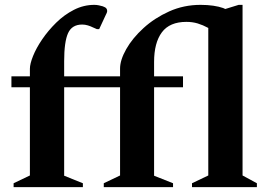

<svg xmlns="http://www.w3.org/2000/svg" viewBox="-20 -770 1107 790"><path d="M36 0V-16L103 -48V-411H27V-456H103V-487Q103 -507 116 -539.5Q129 -572 153.5 -608Q178 -644 211 -676.5Q244 -709 284 -729.5Q324 -750 368 -750Q378 -750 387 -748Q396 -746 403 -744Q414 -740 417.5 -735.5Q421 -731 421 -725Q421 -721 419 -716.5Q417 -712 414 -706L388 -650H379L363 -657Q353 -662 341.5 -665.5Q330 -669 318 -669Q276 -669 260 -633.5Q244 -598 244 -518V-456H474V-488Q474 -523 499.5 -568Q525 -613 570.5 -654.5Q616 -696 676 -723Q736 -750 805 -750Q834 -750 857.5 -746.5Q881 -743 898 -737Q903 -735 907 -733L962 -750H978V-48L1037 -16V0H770V-16L837 -48V-655Q815 -667 793.5 -673.5Q772 -680 747 -680Q678 -680 646 -637Q614 -594 614 -515V-456H733V-411H614V-47L692 -16V0H407V-16L474 -48V-411H244V-47L321 -16V0Z"/></svg>

Font: Spectral
Style: Bold
Weight: 700
Designer: Jean-Baptiste Levee
Foundry: Production Type
Version: Version 2.001